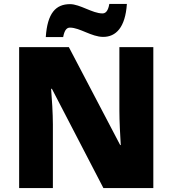

<svg xmlns="http://www.w3.org/2000/svg" viewBox="-20 -953 874 973"><path d="M212 -765H300C308 -808 323 -813 335 -813C384 -813 444 -766 503 -766C567 -766 615 -813 623 -933H534C527 -891 511 -885 499 -885C449 -885 385 -932 335 -932C263 -932 220 -887 212 -765ZM757 0V-714H585V-391C585 -342 589 -264 592 -218H589L329 -714H77V0H248V-322C248 -375 243 -457 239 -503H243L504 0Z"/></svg>

Font: Noto Sans Lao UI Blk
Style: Regular
Weight: 900
Designer: Monotype Design Team
Foundry: Monotype Imaging Inc.
Version: Version 2.000